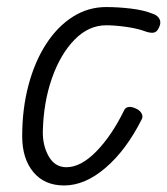

<svg xmlns="http://www.w3.org/2000/svg" viewBox="-20 -530 486 558"><path d="M166.5 9Q109 9 76.8 -30Q44.5 -69 44.5 -134Q44.5 -214 62.8 -282.5Q81 -351 114 -402Q147 -453 191.5 -481.2Q236 -509.5 288.5 -509.5Q324 -509.5 361 -505Q398 -500.5 422.5 -490.5Q433.5 -487 439.2 -480.8Q445 -474.5 445.8 -466.8Q446.5 -459 442 -450Q436.5 -436.5 425.8 -435Q415 -433.5 397.5 -440.5Q375.5 -448 344.5 -452.2Q313.5 -456.5 288.5 -456.5Q237.5 -456.5 196.5 -414.5Q155.5 -372.5 131 -302.8Q106.5 -233 104.5 -149Q103.5 -107.5 121.5 -75.8Q139.5 -44 173 -44Q215 -44 260 -90Q305 -136 341 -210Q345.5 -218.5 355.2 -219.2Q365 -220 378 -213Q388 -208 392 -199.2Q396 -190.5 392 -183.5Q347 -94 287 -42.5Q227 9 166.5 9Z"/></svg>

Font: Edu VIC WA NT Hand
Style: Regular
Weight: 400
Designer: Tina and Corey Anderson, Eben Sorkin, Mirko Velimirovic
Foundry: Google for Education
Version: Version 1.000